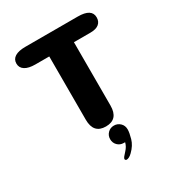

<svg xmlns="http://www.w3.org/2000/svg" viewBox="-199 -744 1017 1102"><g transform="rotate(-30 309.5 -193.0)"><path d="M483.5 -619Q575.5 -619 575.5 -561Q575.5 -533 556.5 -517.8Q537.5 -502.5 500.5 -502.5H391V-83Q391 8.5 309 8.5Q227.5 8.5 227.5 -83V-502.5H135.5Q91 -502.5 67.2 -517.8Q43.5 -533 43.5 -561Q43.5 -589.5 67.2 -604.2Q91 -619 135.5 -619ZM350 26.5Q373.5 26.5 390.8 42.8Q408 59 408 85Q408 106.5 397.5 143.5Q387 180.5 354 212.5Q343 223.5 333.5 228.2Q324 233 317 233Q312 233 309.2 230Q306.5 227 306.5 223.5Q306.5 218.5 313.2 209.8Q320 201 332 188.5Q342 178 348.8 166Q355.5 154 358.5 141.5Q357 141.5 354.5 141.5Q352 141.5 350 141.5Q325.5 141.5 309 125Q292.5 108.5 292.5 84Q292.5 60 309 43.2Q325.5 26.5 350 26.5Z"/></g></svg>

Font: Sono ExtraLight Monospace
Style: Bold
Weight: 700
Version: Version 2.112